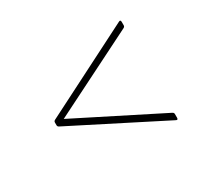

<svg xmlns="http://www.w3.org/2000/svg" viewBox="-96 -693 793 733"><g transform="rotate(-30 300.0 -326.5)"><path d="M501 -115Q501 -104 492 -109L94 -311Q88 -314 88 -320V-332Q88 -338 94 -341L492 -543Q501 -548 501 -537V-522Q501 -516 495 -513L124 -327L495 -140Q501 -137 501 -131Z"/></g></svg>

Font: LINE Seed Sans Thin
Style: Regular
Weight: 250
Designer: LINE VX Design & Dalton Maag Ltd & Sandoll Inc
Foundry: Dalton Maag Ltd
Version: Version 1.003